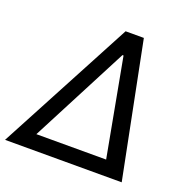

<svg xmlns="http://www.w3.org/2000/svg" viewBox="-149 -852 959 975"><g transform="rotate(20 330.5 -364.0)"><path d="M-20 0 366.7 -727.5H465.3L610.4 0ZM119.6 -81.5H496.6L398.9 -608.4H393.1Z"/></g></svg>

Font: Adwaita Sans
Style: Italic
Weight: 400
Italic angle: -9.39999°
Designer: Rasmus Andersson
Foundry: rsms
Version: Version 4.001;git-9221beed3